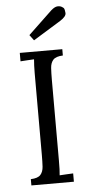

<svg xmlns="http://www.w3.org/2000/svg" viewBox="-52 -727 355 759"><g transform="rotate(-5 126.0 -348.0)"><path d="M210.1 -500.9Q182.3 -499.8 171.6 -487.9Q161 -476 159.7 -455.6Q158.4 -435.3 158.4 -408.5V-89.5Q158.4 -69.3 157.9 -54.5Q157.3 -39.6 156.2 -30.1Q169.8 -30.8 183.2 -31.7Q196.6 -32.6 210.1 -33V0H41.4V-24.9Q69.7 -26 80.1 -38Q90.6 -49.9 91.9 -70.2Q93.1 -90.6 93.1 -117V-441.5Q93.1 -456.9 93.7 -470.7Q94.2 -484.4 95.3 -495.8Q81.8 -495.4 68.4 -494.3Q55 -493.2 41.4 -492.5V-525.9H210.1ZM101.9 -570.6 85.4 -592.6 180.1 -682.8Q194.7 -695.6 205.5 -696.2Q216.4 -696.7 223 -692.5Q229.6 -688.3 230.7 -686.5Q234 -681.3 235.1 -667.4Q236.2 -653.5 210.9 -637.7Z"/></g></svg>

Font: Parastoo
Style: Regular
Weight: 400
Foundry: Saber Rastikerdar (saber.rastikerdar@gmail.com)
Version: Version 3.000